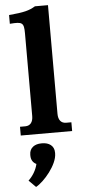

<svg xmlns="http://www.w3.org/2000/svg" viewBox="-68 -805 515 1158"><g transform="rotate(-5 189.0 -226.0)"><path d="M269 -111V-769H190C154 -747 122 -738 30 -730V-677C106 -683 116 -678 116 -611V-111C116 -74 99 -53 69 -53H37V0H348V-53H316C286 -53 269 -74 269 -111ZM60 275 102 317C152 290 234 194 234 126V120C234 78 201 58 162 58H156C117 58 84 78 84 120V126C84 153 97 170 116 179C108 216 85 252 60 275Z"/></g></svg>

Font: LT Superior Serif ExtraBold
Style: Regular
Weight: 800
Designer: Daniel Lyons
Foundry: LyonsType
Version: Version 2.120;FEAKit 1.0